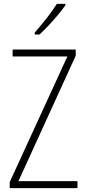

<svg xmlns="http://www.w3.org/2000/svg" viewBox="-20 -969 445 989"><path d="M379 0H30V-31L327 -678H45V-714H370V-682L75 -36H379ZM317 -942Q301 -919 277.5 -891Q254 -863 229 -836.5Q204 -810 183 -791H159V-801Q191 -838 220.5 -875.5Q250 -913 273 -949H317Z"/></svg>

Font: Noto Sans Telugu Condensed ExtraLight
Style: Regular
Weight: 200
Width: 3
Designer: Jelle Bosma - Monotype Design Team
Foundry: Monotype Imaging Inc.
Version: Version 2.005; ttfautohint (v1.8.4.7-5d5b)